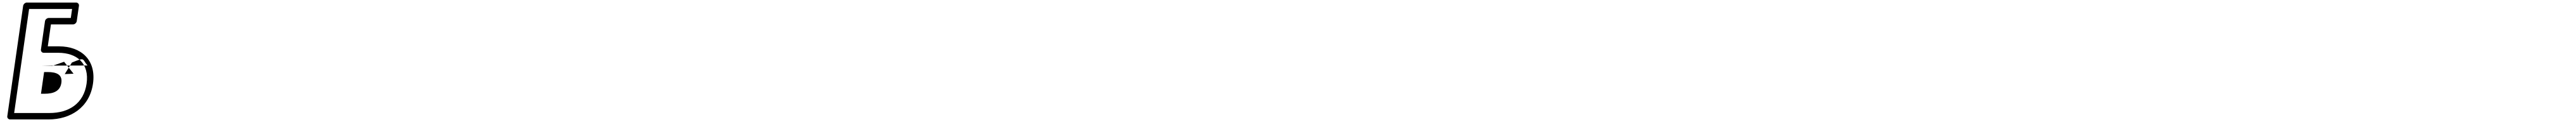

<svg xmlns="http://www.w3.org/2000/svg" viewBox="-20 -905 20130 950"><path d="M58.4 25H359.4C529.4 25 679.6 -66.9 706.6 -254C733.3 -439.1 613 -544 441.4 -544H353.4L378 -715H551C566.2 -715 578.1 -729.3 579.6 -740L596.9 -860C599.1 -875.1 586.3 -885 575.5 -885H189.5C174.4 -885 162.5 -870.7 160.9 -860L37 0C34.8 15.1 47.7 25 58.4 25ZM90.6 -25 207.3 -835H543.3L533.2 -765H360.2C349.5 -765 333.8 -755.1 331.6 -740L299.8 -519C298.2 -508.3 306.1 -494 321.2 -494H434.2C584.6 -494 678.9 -408.9 656.6 -254C634.3 -99.1 518.6 -25 366.6 -25ZM324.6 -344H352.6C423.6 -344 468.6 -323.1 459.5 -260C450.2 -195.7 399.1 -175 328.2 -175H300.2ZM306.8 -394 388.8 -392 480.8 -424 554.8 -331 485.8 -328 541.8 -418C648.8 -462 619.8 -445 663.8 -395Z"/></svg>

Font: Hussar Ekologiczny
Style: Regular
Weight: 400
Foundry: Cannot Into Space Fonts
Version: Version 0.97